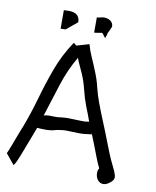

<svg xmlns="http://www.w3.org/2000/svg" viewBox="-111 -875 795 980"><g transform="rotate(10 286.0 -385.0)"><path d="M492 35Q474 35 462.5 20.5Q451 6 451 -16Q451 -31 458 -40Q445 -66 434.5 -94Q424 -122 413 -150Q407 -165 401 -180Q395 -195 389 -210V-204Q381 -204 372 -202.5Q363 -201 352 -200Q345 -199 338.5 -199Q332 -199 324 -199Q308 -199 291 -200Q274 -201 258 -201Q251 -201 244.5 -200.5Q238 -200 233 -199Q217 -198 198.5 -192.5Q180 -187 157 -187Q144 -187 132.5 -187.5Q121 -188 110 -189Q107 -181 104 -173Q101 -165 98 -157Q74 -94 60 -57.5Q46 -21 38 -3.5Q30 14 24 19L-20 -35Q-19 -36 -13 -50.5Q-7 -65 1 -86.5Q9 -108 17 -129Q25 -150 31 -165.5Q37 -181 38 -182Q67 -259 89.5 -338.5Q112 -418 141 -497Q170 -576 219 -649L234 -637L299 -656Q307 -625 321 -594Q335 -563 349 -528Q366 -488 375.5 -448Q385 -408 399 -371Q416 -325 436 -277Q456 -229 475 -179Q486 -150 497.5 -122Q509 -94 523 -66Q538 -37 543 -18.5Q548 0 533 14Q511 35 492 35ZM132 -257Q139 -259 145 -260Q151 -261 157 -261Q171 -261 187.5 -260.5Q204 -260 224 -263Q232 -264 240.5 -264.5Q249 -265 258 -265Q275 -265 292 -264Q309 -263 324 -263H345Q350 -264 355.5 -264.5Q361 -265 366 -266Q359 -285 352 -304Q345 -323 337 -342Q322 -382 312.5 -421.5Q303 -461 288 -497Q280 -516 270.5 -535.5Q261 -555 253 -577Q210 -504 184.5 -422.5Q159 -341 132 -257ZM140 -708V-804Q141 -804 149 -804.5Q157 -805 166 -805Q223 -805 223 -756L166 -709Q158 -709 151 -708.5Q144 -708 140 -708ZM375 -713Q375 -699 371 -702Q367 -705 361.5 -714Q356 -723 351 -724Q352 -724 343.5 -722.5Q335 -721 325 -719.5Q315 -718 312 -718V-797Q321 -797 335 -801Q349 -805 365 -801Q397 -792 397 -763L381 -728Q381 -727 381 -727V-728Q382 -729 382 -730Q382 -731 382 -732ZM378 -712Q378 -713 375 -713L381 -727Q379 -720 378.5 -717Q378 -714 378 -712Z"/></g></svg>

Font: Syne Tactile
Style: Regular
Weight: 400
Designer: Lucas Descroix
Foundry: Bonjour Monde
Version: Version 2.100; ttfautohint (v1.8.3)